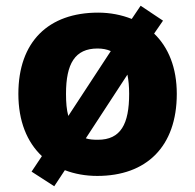

<svg xmlns="http://www.w3.org/2000/svg" viewBox="-20 -603 680 669"><path d="M596 -276C596 -367 567 -438 517 -486L548 -531L470 -583L439 -537C404 -551 364 -559 322 -559C149 -559 44 -458 44 -276C44 -181 74 -108 126 -59L90 -5L169 46L206 -10C240 3 278 10 319 10C490 10 596 -92 596 -276ZM210 -276C210 -381 241 -434 320 -434C337 -434 353 -431 366 -425L218 -199C212 -221 210 -246 210 -276ZM430 -276C430 -171 401 -116 321 -116C305 -116 291 -117 279 -121L424 -343C428 -323 430 -301 430 -276Z"/></svg>

Font: Noto Sans Telugu ExtraBold
Style: Regular
Weight: 800
Designer: Jelle Bosma - Monotype Design Team
Foundry: Monotype Imaging Inc.
Version: Version 2.005